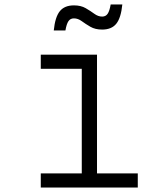

<svg xmlns="http://www.w3.org/2000/svg" viewBox="-20 -837 740 857"><path d="M162 -593H413V-63H595V0H162V-63H345V-530H162ZM220 -701Q226 -761 247 -787Q268 -813 310 -813Q341 -813 362.5 -800.5Q384 -788 401 -775.5Q418 -763 436 -763Q452 -763 460.5 -775.5Q469 -788 474 -817H526Q520 -757 499 -731Q478 -705 436 -705Q405 -705 383.5 -717.5Q362 -730 345 -742.5Q328 -755 310 -755Q294 -755 285.5 -742.5Q277 -730 272 -701Z"/></svg>

Font: Martian Mono ExtraLight
Style: Regular
Weight: 200
Monospace: yes
Designer: Roman Shamin
Foundry: Evil Martians
Version: Version 1.000; ttfautohint (v1.8.4.7-5d5b)